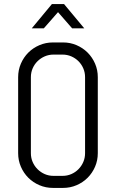

<svg xmlns="http://www.w3.org/2000/svg" viewBox="-20 -920 574 950"><path d="M463.9 -162.1Q463.9 -126.5 450.4 -95.2Q437 -64 413.6 -40.5Q390.1 -17.1 358.9 -3.7Q327.6 9.8 292 9.8H242.2Q206.5 9.8 175 -3.7Q143.6 -17.1 120.1 -40.5Q96.7 -64 83.3 -95.2Q69.8 -126.5 69.8 -162.1V-538.1Q69.8 -573.7 83.3 -605Q96.7 -636.2 120.1 -659.7Q143.6 -683.1 175 -696.5Q206.5 -710 242.2 -710H292Q327.6 -710 358.9 -696.5Q390.1 -683.1 413.6 -659.7Q437 -636.2 450.4 -605Q463.9 -573.7 463.9 -538.1V-162.1ZM400.9 -538.1Q400.9 -561.5 392.1 -581.8Q383.3 -602.1 368.2 -617.2Q353 -632.3 332.8 -641.1Q312.5 -649.9 289.1 -649.9H245.1Q221.7 -649.9 201.4 -641.1Q181.2 -632.3 165.8 -617.2Q150.4 -602.1 141.6 -581.8Q132.8 -561.5 132.8 -538.1V-162.1Q132.8 -138.7 141.6 -118.4Q150.4 -98.1 165.8 -82.8Q181.2 -67.4 201.4 -58.6Q221.7 -49.8 245.1 -49.8H289.1Q312.5 -49.8 332.8 -58.6Q353 -67.4 368.2 -82.8Q383.3 -98.1 392.1 -118.4Q400.9 -138.7 400.9 -162.1ZM397 -779.8H336.9L267.1 -859.9L196.8 -779.8H137.2L236.8 -899.9H296.9Z"/></svg>

Font: Abel
Style: Regular
Weight: 400
Designer: Matthew Desmond
Foundry: Matthew Desmond
Version: Version 1.003